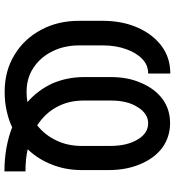

<svg xmlns="http://www.w3.org/2000/svg" viewBox="19 -797 789 867"><g transform="rotate(90 413.5 -363.5)"><path d="M648 2Q594 -8 555 -24Q522 -8 480 1Q440 10 395 10Q299 10 227 -35Q155 -78 114 -156Q74 -230 74 -327V-433Q74 -520 104 -589Q134 -658 187 -698Q240 -738 312 -738V-638Q274 -638 247 -612Q219 -586 202 -539Q185 -491 185 -434V-327Q185 -259 212 -205Q239 -151 286 -120Q333 -89 395 -89Q421 -89 441 -93Q388 -139 357 -205Q328 -272 328 -349V-469Q328 -547 354 -605Q379 -666 426 -702Q473 -737 536 -737Q598 -737 647 -702Q694 -667 721 -603Q748 -540 748 -459V-338Q748 -265 723 -203Q699 -141 654 -94Q698 -84 754 -84V11Q699 11 648 2ZM614 -223Q639 -274 639 -338V-466Q639 -544 609 -592Q581 -638 537 -638Q493 -638 464 -591Q434 -545 434 -470V-348Q434 -278 463 -226Q490 -174 546 -137Q590 -172 614 -223Z"/></g></svg>

Font: Sinter Medium
Style: Regular
Weight: 500
Foundry: Adobe & rsms
Version: Version 1.000